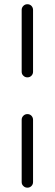

<svg xmlns="http://www.w3.org/2000/svg" viewBox="-20 -720 252 886"><path d="M132.5 -167C132.5 -167 132.5 120 132.5 120C132.5 127.5 130 133.5 125 138.5C120 143.5 114 146 106.5 146C106.5 146 106.5 146 106.5 146C99 146 93 143.5 88 138.5C82.5 133.5 80 127.5 80 120C80 120 80 120 80 120C80 120 80 -167 80 -167C80 -174.5 82.5 -180.5 88 -186C93 -191 99 -193.5 106.5 -193.5C106.5 -193.5 106.5 -193.5 106.5 -193.5C114 -193.5 120 -191 125 -186C130 -180.5 132.5 -174.5 132.5 -167C132.5 -167 132.5 -167 132.5 -167ZM132.5 -674C132.5 -674 132.5 -389 132.5 -389C132.5 -381.5 130 -375.5 125 -370.5C120 -365.5 114 -363 106.5 -363C106.5 -363 106.5 -363 106.5 -363C99 -363 93 -365.5 88 -370.5C82.5 -375.5 80 -381.5 80 -389C80 -389 80 -389 80 -389C80 -389 80 -674 80 -674C80 -681.5 82.5 -687.5 88 -693C93 -698 99 -700.5 106.5 -700.5C106.5 -700.5 106.5 -700.5 106.5 -700.5C114 -700.5 120 -698 125 -693C130 -687.5 132.5 -681.5 132.5 -674C132.5 -674 132.5 -674 132.5 -674Z"/></svg>

Font: Jura-Fortis-Regular
Style: Regular
Weight: 500
Designer: Daniel Johnson, Alexei Vanyashin, Mirko Velimirovic
Foundry: Daniel Johnson
Version: ""